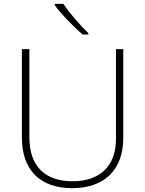

<svg xmlns="http://www.w3.org/2000/svg" viewBox="-20 -970 756 1000"><path d="M310 -950H265V-943C297 -899 360 -833 411 -790H440V-798C398 -837 338 -907 310 -950ZM622 -252V-714H584V-246C584 -103 498 -26 358 -26C214 -26 133 -104 133 -255V-714H94V-254C94 -84 189 10 356 10C518 10 622 -80 622 -252Z"/></svg>

Font: Noto Sans Meetei Mayek ExtraLight
Style: Regular
Weight: 200
Designer: Monotype Design Team and Neelakash Kshetrimayum
Foundry: Monotype Imaging Inc.
Version: Version 2.002